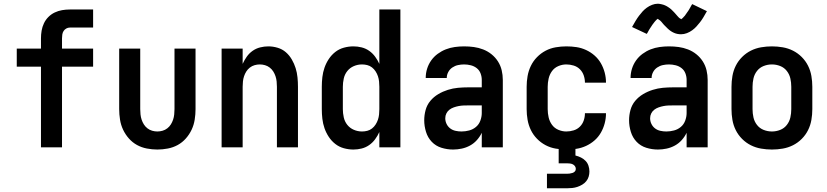

<svg xmlns="http://www.w3.org/2000/svg" viewBox="-20 -791 4440 1031"><path d="M200 0V-433H70V-530H200V-585Q200 -606 203.5 -626.5Q207 -647 216 -666Q225 -685 240 -700Q255 -715 274 -724Q293 -733 313.5 -736.5Q334 -740 355 -740H480V-643H355Q345 -643 336 -638Q327 -633 321.5 -624.5Q316 -616 314.5 -605.5Q313 -595 313 -585V-530H480V-433H313V0Z M825 12Q797 12 768.5 6.5Q740 1 715.5 -12.5Q691 -26 672 -47.5Q653 -69 641 -94.5Q629 -120 624.5 -148.5Q620 -177 620 -205V-530H733V-205Q733 -191 734.5 -176.5Q736 -162 740.5 -148.5Q745 -135 752.5 -123Q760 -111 771.5 -102Q783 -93 797 -89Q811 -85 825 -85Q839 -85 853 -89Q867 -93 878.5 -102Q890 -111 897.5 -123Q905 -135 909.5 -148.5Q914 -162 915.5 -176.5Q917 -191 917 -205V-530H1030V-205Q1030 -177 1025.5 -148.5Q1021 -120 1009 -94.5Q997 -69 978 -47.5Q959 -26 934.5 -12.5Q910 1 881.5 6.5Q853 12 825 12Z M1170 0V-530H1283V-448Q1292 -468 1305 -486.5Q1318 -505 1336.5 -518Q1355 -531 1377 -536.5Q1399 -542 1421 -542Q1446 -542 1471 -534.5Q1496 -527 1515 -510.5Q1534 -494 1547 -471.5Q1560 -449 1567.5 -425Q1575 -401 1577.5 -375.5Q1580 -350 1580 -325V0H1467V-325Q1467 -339 1465.5 -353.5Q1464 -368 1459.5 -381.5Q1455 -395 1447.5 -407Q1440 -419 1428.5 -428Q1417 -437 1403 -441Q1389 -445 1375 -445Q1361 -445 1347 -441Q1333 -437 1321.5 -428Q1310 -419 1302.5 -407Q1295 -395 1290.5 -381.5Q1286 -368 1284.5 -353.5Q1283 -339 1283 -325V0Z M1878 12Q1852 12 1826.5 5Q1801 -2 1780.5 -18Q1760 -34 1745.5 -56Q1731 -78 1722.5 -102.5Q1714 -127 1711 -153Q1708 -179 1708 -205V-325Q1708 -351 1711 -377Q1714 -403 1722.5 -427.5Q1731 -452 1745.5 -474Q1760 -496 1780.5 -512Q1801 -528 1826.5 -535Q1852 -542 1878 -542Q1900 -542 1922 -536.5Q1944 -531 1962.5 -518Q1981 -505 1994.5 -486.5Q2008 -468 2017 -448V-740H2130V0H2017V-82Q2008 -62 1994.5 -43.5Q1981 -25 1962.5 -12Q1944 1 1922 6.5Q1900 12 1878 12ZM1924 -85Q1938 -85 1952 -88.5Q1966 -92 1977.5 -101Q1989 -110 1997 -122.5Q2005 -135 2009.5 -148.5Q2014 -162 2015.5 -176.5Q2017 -191 2017 -205V-325Q2017 -339 2015.5 -353.5Q2014 -368 2009.5 -381.5Q2005 -395 1997 -407.5Q1989 -420 1977.5 -429Q1966 -438 1952 -441.5Q1938 -445 1924 -445Q1901 -445 1880 -436Q1859 -427 1845 -409.5Q1831 -392 1826 -369.5Q1821 -347 1821 -325V-205Q1821 -183 1826 -160.5Q1831 -138 1845 -120.5Q1859 -103 1880 -94Q1901 -85 1924 -85Z M2413 12Q2381 12 2350.5 2.5Q2320 -7 2298.5 -29.5Q2277 -52 2267.5 -83Q2258 -114 2258 -145Q2258 -173 2265.5 -200.5Q2273 -228 2291 -249.5Q2309 -271 2333.5 -285.5Q2358 -300 2385 -308.5Q2412 -317 2439.5 -319.5Q2467 -322 2495 -322H2567V-362Q2567 -380 2560.5 -397Q2554 -414 2540 -425Q2526 -436 2508 -440.5Q2490 -445 2472 -445Q2456 -445 2439.5 -441.5Q2423 -438 2409 -428.5Q2395 -419 2387 -404Q2379 -389 2379 -372H2266Q2266 -398 2273.5 -422Q2281 -446 2295.5 -466.5Q2310 -487 2330.5 -502Q2351 -517 2374 -526Q2397 -535 2422 -538.5Q2447 -542 2472 -542Q2499 -542 2524.5 -538.5Q2550 -535 2574.5 -525.5Q2599 -516 2619.5 -499.5Q2640 -483 2654 -461Q2668 -439 2674 -413.5Q2680 -388 2680 -362V0H2567V-78Q2557 -57 2541 -39Q2525 -21 2504 -9.5Q2483 2 2459.5 7Q2436 12 2413 12ZM2458 -85Q2479 -85 2499.5 -90.5Q2520 -96 2536 -109.5Q2552 -123 2559.5 -143.5Q2567 -164 2567 -184V-225H2495Q2482 -225 2469 -224.5Q2456 -224 2443 -221.5Q2430 -219 2417 -214.5Q2404 -210 2393.5 -202Q2383 -194 2377 -182Q2371 -170 2371 -156Q2371 -140 2378 -125.5Q2385 -111 2397.5 -101.5Q2410 -92 2426 -88.5Q2442 -85 2458 -85Z M3021 12Q2993 12 2964 7Q2935 2 2909.5 -11.5Q2884 -25 2863.5 -46Q2843 -67 2830.5 -93Q2818 -119 2813 -147.5Q2808 -176 2808 -205V-325Q2808 -354 2813 -382.5Q2818 -411 2830.5 -437Q2843 -463 2863.5 -484Q2884 -505 2909.5 -518.5Q2935 -532 2964 -537Q2993 -542 3021 -542Q3049 -542 3075.5 -538Q3102 -534 3127 -522.5Q3152 -511 3172.5 -493Q3193 -475 3206.5 -451.5Q3220 -428 3227 -401.5Q3234 -375 3234 -348V-347H3121Q3121 -367 3114.5 -386Q3108 -405 3094 -419Q3080 -433 3060.5 -439Q3041 -445 3021 -445Q2999 -445 2978 -436Q2957 -427 2944 -409Q2931 -391 2926 -369Q2921 -347 2921 -325V-205Q2921 -183 2926 -161Q2931 -139 2944 -121Q2957 -103 2978 -94Q2999 -85 3021 -85Q3041 -85 3060.5 -91Q3080 -97 3094 -111Q3108 -125 3114.5 -144Q3121 -163 3121 -183H3234V-182Q3234 -155 3227 -128.5Q3220 -102 3206.5 -78.5Q3193 -55 3172.5 -37Q3152 -19 3127 -7.5Q3102 4 3075.5 8Q3049 12 3021 12ZM2917 220V142H3025Q3032 142 3039.5 141Q3047 140 3054.5 137.5Q3062 135 3067 129.5Q3072 124 3072 116Q3072 108 3067.5 101.5Q3063 95 3056 91.5Q3049 88 3041 87Q3033 86 3025 86H2980V-85H3070V44Q3086 48 3100 55Q3114 62 3124.5 73Q3135 84 3140 99Q3145 114 3145 130Q3145 144 3141 157.5Q3137 171 3128 182Q3119 193 3106.5 200.5Q3094 208 3080.5 212.5Q3067 217 3053 218.5Q3039 220 3025 220Z M3513 12Q3481 12 3450.5 2.5Q3420 -7 3398.5 -29.5Q3377 -52 3367.5 -83Q3358 -114 3358 -145Q3358 -173 3365.5 -200.5Q3373 -228 3391 -249.5Q3409 -271 3433.5 -285.5Q3458 -300 3485 -308.5Q3512 -317 3539.5 -319.5Q3567 -322 3595 -322H3667V-362Q3667 -380 3660.5 -397Q3654 -414 3640 -425Q3626 -436 3608 -440.5Q3590 -445 3572 -445Q3556 -445 3539.5 -441.5Q3523 -438 3509 -428.5Q3495 -419 3487 -404Q3479 -389 3479 -372H3366Q3366 -398 3373.5 -422Q3381 -446 3395.5 -466.5Q3410 -487 3430.5 -502Q3451 -517 3474 -526Q3497 -535 3522 -538.5Q3547 -542 3572 -542Q3599 -542 3624.5 -538.5Q3650 -535 3674.5 -525.5Q3699 -516 3719.5 -499.5Q3740 -483 3754 -461Q3768 -439 3774 -413.5Q3780 -388 3780 -362V0H3667V-78Q3657 -57 3641 -39Q3625 -21 3604 -9.5Q3583 2 3559.5 7Q3536 12 3513 12ZM3558 -85Q3579 -85 3599.5 -90.5Q3620 -96 3636 -109.5Q3652 -123 3659.5 -143.5Q3667 -164 3667 -184V-225H3595Q3582 -225 3569 -224.5Q3556 -224 3543 -221.5Q3530 -219 3517 -214.5Q3504 -210 3493.5 -202Q3483 -194 3477 -182Q3471 -170 3471 -156Q3471 -140 3478 -125.5Q3485 -111 3497.5 -101.5Q3510 -92 3526 -88.5Q3542 -85 3558 -85Z M3637 -607Q3632 -607 3627 -607.5Q3622 -608 3617 -609Q3612 -610 3607.5 -611.5Q3603 -613 3598.5 -615Q3594 -617 3589.5 -619.5Q3585 -622 3581.5 -624.5Q3578 -627 3573.5 -630.5Q3569 -634 3565.5 -637.5Q3562 -641 3558.5 -644.5Q3555 -648 3551.5 -651.5Q3548 -655 3545.5 -657.5Q3543 -660 3539 -665Q3535 -670 3531.5 -674Q3528 -678 3524.5 -681Q3521 -684 3516.5 -686.5Q3512 -689 3512 -692L3514 -693Q3515 -693 3515 -692L3512 -690Q3509 -688 3506 -685.5Q3503 -683 3501 -680.5Q3499 -678 3497.5 -676.5Q3496 -675 3494.5 -673Q3493 -671 3491.5 -669Q3490 -667 3488.5 -665Q3487 -663 3485 -660.5Q3483 -658 3481.5 -655.5Q3480 -653 3478 -650Q3476 -647 3474 -644Q3472 -641 3470 -638Q3468 -635 3466 -631.5Q3464 -628 3462 -624.5Q3460 -621 3458 -617Q3456 -613 3453 -609L3374 -646Q3384 -664 3393 -679Q3402 -694 3411.5 -706.5Q3421 -719 3430.5 -729.5Q3440 -740 3453 -749.5Q3466 -759 3481.5 -765Q3497 -771 3513 -771Q3518 -771 3523 -770Q3528 -769 3533 -768Q3538 -767 3542.5 -765.5Q3547 -764 3551.5 -762Q3556 -760 3560.5 -757.5Q3565 -755 3568.5 -752.5Q3572 -750 3576.5 -747Q3581 -744 3584.5 -740.5Q3588 -737 3591.5 -733.5Q3595 -730 3598.5 -726.5Q3602 -723 3604.5 -720Q3607 -717 3611 -712.5Q3615 -708 3618.5 -704Q3622 -700 3625.5 -696.5Q3629 -693 3633.5 -691Q3638 -689 3638 -685H3635Q3635 -686 3638 -688Q3641 -690 3644 -692.5Q3647 -695 3649 -697.5Q3651 -700 3652.5 -701.5Q3654 -703 3655.5 -704.5Q3657 -706 3658.5 -708Q3660 -710 3661.5 -712.5Q3663 -715 3665 -717.5Q3667 -720 3668.5 -722.5Q3670 -725 3672 -727.5Q3674 -730 3676 -733Q3678 -736 3680 -739.5Q3682 -743 3684 -746.5Q3686 -750 3688 -753.5Q3690 -757 3692 -761Q3694 -765 3697 -769L3776 -731Q3766 -713 3757 -698Q3748 -683 3738.5 -671Q3729 -659 3719.5 -648.5Q3710 -638 3697 -628.5Q3684 -619 3668.5 -613Q3653 -607 3637 -607Z M4125 12Q4096 12 4067 7Q4038 2 4012 -11Q3986 -24 3965 -45Q3944 -66 3931 -92Q3918 -118 3913 -147Q3908 -176 3908 -205V-325Q3908 -354 3913 -383Q3918 -412 3931 -438Q3944 -464 3965 -485Q3986 -506 4012 -519Q4038 -532 4067 -537Q4096 -542 4125 -542Q4154 -542 4183 -537Q4212 -532 4238 -519Q4264 -506 4285 -485Q4306 -464 4319 -438Q4332 -412 4337 -383Q4342 -354 4342 -325V-205Q4342 -176 4337 -147Q4332 -118 4319 -92Q4306 -66 4285 -45Q4264 -24 4238 -11Q4212 2 4183 7Q4154 12 4125 12ZM4125 -85Q4148 -85 4169.5 -93.5Q4191 -102 4205 -120Q4219 -138 4224 -160Q4229 -182 4229 -205V-325Q4229 -348 4224 -370Q4219 -392 4205 -410Q4191 -428 4169.5 -436.5Q4148 -445 4125 -445Q4102 -445 4080.5 -436.5Q4059 -428 4045 -410Q4031 -392 4026 -370Q4021 -348 4021 -325V-205Q4021 -182 4026 -160Q4031 -138 4045 -120Q4059 -102 4080.5 -93.5Q4102 -85 4125 -85Z"/></svg>

Font: Lode
Style: Bold
Weight: 700
Monospace: yes
Designer: Belleve Invis
Foundry: Belleve Invis
Version: Version 29.2.0; ttfautohint (v1.8.3)